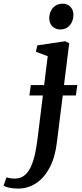

<svg xmlns="http://www.w3.org/2000/svg" viewBox="-141 -794 457 1068"><path d="M-41.5 255Q-67 255 -89.5 250.2Q-112 245.5 -121 237.5L-104.5 192.5Q-97.5 195 -84.2 197.2Q-71 199.5 -60 199.5Q-27.5 199.5 -5.2 181.8Q17 164 31.2 132.5Q45.5 101 54.2 60Q63 19 68.5 -27.5L97.5 -263H22.5L30.5 -321H104.5L124.5 -481.5L58.5 -506L66.5 -541.5L221.5 -564.5L244 -553.5L215 -321H289L281 -263H208L175 1Q165 82.5 134.8 139.2Q104.5 196 59.5 225.5Q14.5 255 -41.5 255ZM193.5 -630Q167 -630 149.5 -648.2Q132 -666.5 133 -695Q134 -729 154.5 -751.2Q175 -773.5 207 -773.5Q235 -773.5 251.2 -755.5Q267.5 -737.5 267.5 -711.5Q267 -676 247 -653Q227 -630 193.5 -630Z"/></svg>

Font: Merriweather 24pt Medium
Style: Italic
Weight: 500
Italic angle: -7.8°
Version: Version 2.101